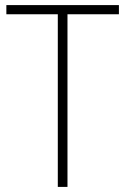

<svg xmlns="http://www.w3.org/2000/svg" viewBox="-20 -734 493 754"><path d="M245 0H207V-678H5V-714H447V-678H245Z"/></svg>

Font: Noto Sans Kannada SemiCondensed ExtraLight
Style: Regular
Weight: 200
Width: 4
Designer: Jelle Bosma - Monotype Design Team
Foundry: Monotype Imaging Inc.
Version: Version 2.005; ttfautohint (v1.8.4.7-5d5b)